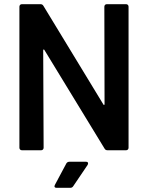

<svg xmlns="http://www.w3.org/2000/svg" viewBox="-20 -720 709 920"><path d="M481 -222C481 -217 479 -217 478 -217C477 -217 476 -218 475 -220L188 -692C185 -697 181 -700 174 -700H85C78 -700 73 -695 73 -688V-12C73 -5 78 0 85 0H177C184 0 189 -5 189 -12L187 -478C187 -483 189 -483 190 -483C191 -483 192 -482 193 -480L481 -8C484 -3 488 0 495 0H584C591 0 596 -5 596 -12V-688C596 -695 591 -700 584 -700H492C485 -700 480 -695 480 -688ZM317 180C323 180 328 177 331 172L400 70C401 67 402 65 402 63C402 60 401 55 392 55H313C306 55 301 58 298 63L243 166C242 169 241 171 241 172C241 175 242 180 251 180Z"/></svg>

Font: Barlow SemiBold Numbers
Style: Regular
Weight: 600
Designer: Jeremy Tribby
Foundry: Tribby Type
Version: Version 1.408